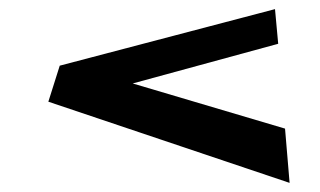

<svg xmlns="http://www.w3.org/2000/svg" viewBox="-20 -537 702 421"><path d="M111 -393 86 -314 615 -136 605 -255 271 -354 590 -441 583 -517Z"/></svg>

Font: Hussar Milosc
Style: Bold
Weight: 700
Foundry: Cannot Into Space Fonts
Version: Version 1.02